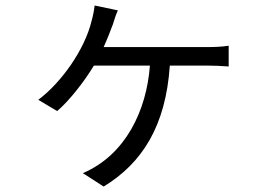

<svg xmlns="http://www.w3.org/2000/svg" viewBox="-20 -605 996 702"><path d="M120 -240.1 188.9 -198.9C229.8 -233 287.3 -305 323.2 -365.1H528.1C516 -202.1 440 -39.1 283 28.1L359 77.1C500 -8.9 585.9 -144.2 600.9 -365.1H741.8C761 -365.1 791.9 -364 816.1 -361.9V-437.9C793 -433.9 761.7 -432.9 741.8 -432.9H359C372.2 -462 384.2 -492.9 393.1 -517C398.1 -533 402.7 -549 410.9 -567.1L326 -584.9C323.9 -566.8 320 -546.2 315 -529.1C290.1 -424 204.2 -302.9 120 -240.1Z"/></svg>

Font: Karasuma Gothic
Style: Regular
Weight: 400
Designer: Rasmus Andersson, Ryoko Nishizuka
Foundry: Genbu
Version: Version 1.00